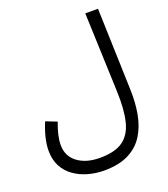

<svg xmlns="http://www.w3.org/2000/svg" viewBox="-166 -830 1028 1178"><g transform="rotate(-20 347.5 -241.0)"><path d="M30 1Q30 -35 40 -79Q50 -123 72 -176L144 -148Q128 -106 120 -71Q112 -36 112 -6Q112 67 167.5 108.5Q223 150 313 150Q411 150 463.5 112.5Q516 75 535 -3Q554 -81 549 -201L530 -714H613L630 -180Q633 -96 619.5 -21.5Q606 53 570.5 110Q535 167 471.5 199.5Q408 232 310 232Q257 232 207 218Q157 204 117 176Q77 148 53.5 104.5Q30 61 30 1Z"/></g></svg>

Font: Go Noto Current
Style: Regular
Weight: 400
Designer: Monotype Design Team
Foundry: Monotype Imaging Inc.
Version: Version 2.007; ttfautohint (v1.8) -l 8 -r 50 -G 200 -x 14 -D